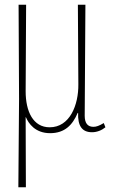

<svg xmlns="http://www.w3.org/2000/svg" viewBox="-20 -556 483 816"><path d="M58 240H90L89 -58H90C101 -32 129 10 193 10C256 10 289 -26 310 -76H312C310 -22 328 6 371 6C392 6 412 -2 428 -15L421 -33C401 -21 389 -17 377 -17C353 -17 340 -32 340 -64L343 -536H311L313 -198C314 -110 277 -15 191 -15C121 -15 89 -82 89 -168L91 -536H59L61 -136Z"/></svg>

Font: Noto Serif ExtraCondensed Thin
Style: Regular
Weight: 100
Width: 2
Designer: Monotype Design Team
Foundry: Monotype Imaging Inc.
Version: Version 2.013